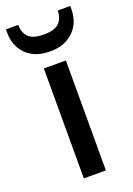

<svg xmlns="http://www.w3.org/2000/svg" viewBox="-165 -765 569 819"><g transform="rotate(-20 119.0 -355.5)"><path d="M68 0V-499H168V0ZM119 -558Q72 -558 39.5 -576Q7 -594 -10 -625Q-27 -656 -27 -696V-711H29Q29 -675 49.5 -655Q70 -635 119 -635Q167 -635 187.5 -655Q208 -675 208 -711H265V-696Q265 -656 247.5 -625Q230 -594 197.5 -576Q165 -558 119 -558Z"/></g></svg>

Font: DM Sans 20pt Medium
Style: Regular
Weight: 500
Version: Version 4.004;gftools[0.9.30]